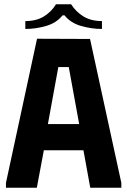

<svg xmlns="http://www.w3.org/2000/svg" viewBox="-20 -882 597 902"><path d="M8 0V-23L154 -700L403 -699L550 -23V0H404L372 -176H186L153 0ZM205 -299H352L303 -567H254ZM243 -862H314Q337 -826 372.5 -804.5Q408 -783 459 -783V-746Q410 -746 361 -760Q312 -774 283 -810H274Q245 -774 196.5 -760Q148 -746 99 -746V-783Q151 -783 186.5 -805Q222 -827 243 -862Z"/></svg>

Font: Phudu Light SemiBold
Style: Regular
Weight: 600
Version: Version 1.005;gftools[0.9.23]